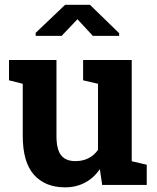

<svg xmlns="http://www.w3.org/2000/svg" viewBox="-20 -782 663 812"><path d="M254.9 10.3Q171.4 10.3 123.8 -42.7Q76.2 -95.7 76.2 -207.5V-427.7L18.1 -442.4V-528.3H76.2H218.8V-206.5Q218.8 -149.9 238.5 -125.2Q258.3 -100.6 298.3 -100.6Q330.1 -100.6 354.5 -113Q378.9 -125.5 394.5 -148.4V-427.7L331.5 -442.4V-528.3H394.5H537.1V-100.1L600.6 -85.4V0H412.1L402.3 -66.9Q377.4 -29.8 339.8 -9.8Q302.2 10.3 254.9 10.3ZM130.9 -630.4V-643.1L255.4 -761.7H360.4L483.9 -641.6V-630.4H372.6L307.6 -700.7L240.7 -630.4Z"/></svg>

Font: Roboto Slab LO
Style: Bold
Weight: 700
Designer: Google
Version: Version 2.000